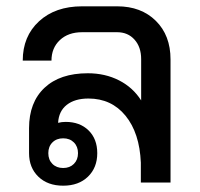

<svg xmlns="http://www.w3.org/2000/svg" viewBox="-20 -578 634 608"><path d="M520 -390V0H426V-63Q422 -157 377.5 -211.5Q333 -266 260 -266Q217 -266 191.5 -246Q166 -226 164 -189Q175 -192 188 -192Q233 -192 260.5 -165Q288 -138 288 -93Q288 -47 258.5 -18.5Q229 10 180 10Q131 10 101.5 -18.5Q72 -47 72 -93V-172Q72 -254 121 -300Q170 -346 258 -346Q313 -346 357 -323.5Q401 -301 427 -260V-391Q427 -429 406 -452.5Q385 -476 351 -476H240Q196 -476 169.5 -451Q143 -426 143 -386H52Q52 -463 103.5 -510.5Q155 -558 240 -558H351Q427 -558 473.5 -512Q520 -466 520 -390ZM180 -140Q159 -140 146 -127Q133 -114 133 -93Q133 -72 146 -59Q159 -46 180 -46Q201 -46 214 -59Q227 -72 227 -93Q227 -114 214 -127Q201 -140 180 -140Z"/></svg>

Font: Bai Jamjuree Medium
Style: Regular
Weight: 500
Version: Version 1.000; ttfautohint (v1.6)